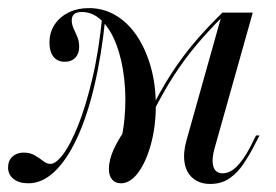

<svg xmlns="http://www.w3.org/2000/svg" viewBox="-54 -446 688 479"><path d="M247.6 11.3Q233.9 11.3 225.8 2Q217.7 -7.3 217.7 -24.2Q217.7 -47.6 230.2 -74.6Q242.7 -101.6 267.7 -136.3L291.1 -118.5L234.7 -50Q251.6 -98.4 256.5 -149.6Q261.3 -200.8 256 -248.4Q250.8 -296 236.7 -333.9Q222.6 -371.8 200.4 -394Q178.2 -416.1 150 -416.1Q125 -416.1 125 -395.2Q125 -385.5 129.4 -375.4Q133.9 -365.3 138.7 -354.4Q143.5 -343.5 143.5 -329Q143.5 -312.1 133.9 -302Q124.2 -291.9 108.1 -291.9Q89.5 -291.9 79.4 -304.4Q69.4 -316.9 69.4 -339.5Q69.4 -365.3 82.3 -384.7Q95.2 -404 117.3 -414.9Q139.5 -425.8 167.7 -425.8Q204 -425.8 234.7 -407.7Q265.3 -389.5 287.5 -356.5Q309.7 -323.4 322.2 -279Q334.7 -234.7 334.7 -183.1Q334.7 -130.6 322.6 -86.3Q310.5 -41.9 290.7 -15.3Q271 11.3 247.6 11.3ZM16.9 11.3Q-6.5 11.3 -20.2 0.4Q-33.9 -10.5 -33.9 -28.2Q-33.9 -45.2 -23 -55.2Q-12.1 -65.3 4.8 -65.3Q21 -65.3 32.7 -58.5Q44.4 -51.6 53.6 -44.4Q62.9 -37.1 71.8 -37.1Q85.5 -37.1 103.6 -61.3Q121.8 -85.5 140.7 -132.7Q159.7 -179.8 176.2 -249.2Q192.7 -318.5 201.6 -409.7L208.9 -401.6Q199.2 -306.5 181 -230.2Q162.9 -154 137.5 -100Q112.1 -46 81.5 -17.3Q50.8 11.3 16.9 11.3ZM321.8 -154 315.3 -158.1Q346 -220.2 373.8 -262.9Q401.6 -305.6 431.9 -341.1Q462.1 -376.6 500.8 -414.5L503.2 -406.5Q465.3 -368.5 435.5 -333.1Q405.6 -297.6 378.6 -255.6Q351.6 -213.7 321.8 -154ZM481.5 -76.6Q473.4 -48.4 478.2 -31Q483.1 -13.7 501.6 -13.7Q519.4 -13.7 536.3 -30.2Q553.2 -46.8 570.2 -79L584.7 -108.1H593.5L575.8 -74.2Q566.9 -57.3 553.2 -36.7Q539.5 -16.1 519.4 -1.6Q499.2 12.9 470.2 12.9Q444.4 12.9 427.4 -1.2Q410.5 -15.3 406.5 -39.9Q402.4 -64.5 411.3 -96L500.8 -414.5H576.6Z"/></svg>

Font: Playfair 144pt SemiCondensed
Style: Italic
Weight: 400
Width: 4
Italic angle: -15.6°
Designer: Claus Eggers Sørensen
Foundry: Claus Eggers Sørensen
Version: Version 2.203